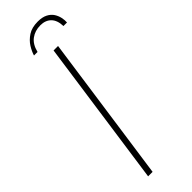

<svg xmlns="http://www.w3.org/2000/svg" viewBox="-245 -719 728 728"><g transform="rotate(-45 119.0 -355.5)"><path d="M162 -711Q186 -711 201.5 -703Q217 -695 225 -682.5Q233 -670 236 -656Q239 -642 238 -630H219Q218 -662 202 -678Q186 -694 159 -694Q130 -694 109 -678.5Q88 -663 80 -630H61Q66 -647 77.5 -665.5Q89 -684 109.5 -697.5Q130 -711 162 -711ZM43 0 127 -591H151L67 0Z"/></g></svg>

Font: Alumni Sans Thin
Style: Italic
Weight: 100
Italic angle: -8°
Designer: Robert E. Leuschke
Foundry: Robert E. Leuschke
Version: Version 1.016